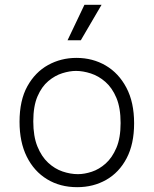

<svg xmlns="http://www.w3.org/2000/svg" viewBox="-20 -764 637 796"><path d="M300 12Q229 12 175 -21Q121 -54 91 -114.5Q61 -175 61 -259Q61 -348 93.5 -406.5Q126 -465 179.5 -494.5Q233 -524 297 -524Q364 -524 418 -492.5Q472 -461 504 -400.5Q536 -340 536 -253Q536 -167 505 -108Q474 -49 420.5 -18.5Q367 12 300 12ZM303 -42Q330 -42 360.5 -52Q391 -62 418 -86Q445 -110 462.5 -151Q480 -192 480 -254Q480 -317 462.5 -358.5Q445 -400 417 -424.5Q389 -449 356.5 -459.5Q324 -470 295 -470Q269 -470 238.5 -460.5Q208 -451 180.5 -428Q153 -405 135.5 -364.5Q118 -324 118 -261Q118 -199 135 -157Q152 -115 179.5 -89.5Q207 -64 239.5 -53Q272 -42 303 -42ZM315 -597H260L330 -744H401Z"/></svg>

Font: Bricolage Grotesque 10pt ExtraLight
Style: Regular
Weight: 200
Designer: Mathieu Triay
Foundry: Atelier Triay
Version: Version 1.000; ttfautohint (v1.8.4.7-5d5b);gftools[0.9.32]